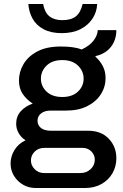

<svg xmlns="http://www.w3.org/2000/svg" viewBox="-20 -754 618 962"><path d="M159 188Q124 188 95.5 171.5Q67 155 50 127Q33 99 33 65Q33 29 53 -3Q73 -35 108 -51Q86 -65 73.5 -87Q61 -109 61 -134Q61 -171 84 -196.5Q107 -222 144 -235Q113 -255 94 -283Q75 -311 75 -351Q75 -394 98 -433Q121 -472 167.5 -496.5Q214 -521 285 -521Q316 -521 342.5 -517.5Q369 -514 389 -506Q428 -524 448 -549.5Q468 -575 470 -603H563Q563 -570 550.5 -543Q538 -516 514.5 -498Q491 -480 459 -473L458 -470Q481 -450 495 -423Q509 -396 509 -363Q509 -319 485.5 -282Q462 -245 418 -222.5Q374 -200 312 -200H235Q204 -200 186 -186Q168 -172 168 -149Q168 -127 185 -113Q202 -99 235 -99H421Q487 -99 525 -59Q563 -19 563 39Q563 80 543.5 114Q524 148 488.5 168Q453 188 406 188ZM201 113H384Q413 113 434 93.5Q455 74 455 46Q455 22 437.5 4.5Q420 -13 394 -13H201Q173 -13 154 5.5Q135 24 135 50Q135 75 154 94Q173 113 201 113ZM292 -268Q342 -268 370.5 -295Q399 -322 399 -360Q399 -398 370.5 -425.5Q342 -453 292 -453Q242 -453 213.5 -425.5Q185 -398 185 -360Q185 -322 213.5 -295Q242 -268 292 -268ZM289 -588Q235 -588 198.5 -607.5Q162 -627 143.5 -660Q125 -693 122 -734H196Q204 -691 228 -672Q252 -653 292 -653Q336 -653 360 -672Q384 -691 394 -734H467Q465 -693 443 -660Q421 -627 382.5 -607.5Q344 -588 289 -588Z"/></svg>

Font: Chivo Medium Medium
Style: Regular
Weight: 500
Version: Version 2.002